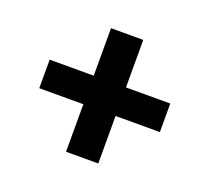

<svg xmlns="http://www.w3.org/2000/svg" viewBox="-93 -696 800 733"><g transform="rotate(20 307.0 -330.0)"><path d="M241 -581H372V-79H241ZM62 -272V-388H552V-272Z"/></g></svg>

Font: Intel One Mono Light
Style: Regular
Weight: 300
Monospace: yes
Designer: Fred Shallcrass
Foundry: Frere-Jones Type LLC
Version: Version 1.004